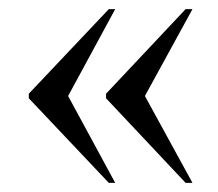

<svg xmlns="http://www.w3.org/2000/svg" viewBox="-20 -480 476 420"><path d="M386 -80 212 -265V-275L386 -460H401L297 -270L401 -80ZM218 -80 43 -265V-275L218 -460H232L129 -270L232 -80Z"/></svg>

Font: Noto Serif Display Condensed
Style: Regular
Weight: 400
Width: 3
Designer: Monotype Design Team
Foundry: Monotype Imaging Inc.
Version: Version 2.009